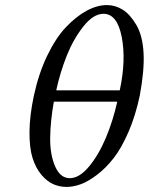

<svg xmlns="http://www.w3.org/2000/svg" viewBox="-20 -718 581 750"><path d="M447.8 -365.2Q473.1 -482.4 455.6 -573.2Q438 -664.1 384.3 -664.1Q344.7 -664.1 305.7 -614.7Q266.6 -565.4 240.7 -500.2Q214.8 -435.1 199.7 -365.2ZM438 -320.8H190.4Q176.8 -245.6 176 -179.4Q175.3 -113.3 195.6 -67.6Q215.8 -22 252.7 -22Q289.6 -22 327.4 -67.1Q365.2 -112.3 393.3 -179.2Q421.4 -246.1 438 -320.8ZM112.3 -344.2Q130.9 -430.7 164.3 -500.2Q197.8 -569.8 237.5 -611.8Q277.3 -653.8 318.4 -676Q359.4 -698.2 397.5 -698.2Q430.2 -698.2 459.2 -680.2Q488.3 -662.1 512.7 -620.4Q537.1 -578.6 540.8 -511Q544.4 -443.4 525.9 -344.2Q509.3 -265.6 481.7 -202.1Q454.1 -138.7 423.6 -99.9Q393.1 -61 358.6 -34.9Q324.2 -8.8 295.2 1.7Q266.1 12.2 240.2 12.2Q212.9 12.2 188.2 1.5Q163.6 -9.3 141.6 -35.4Q119.6 -61.5 107.2 -100.8Q94.7 -140.1 95.2 -203.1Q95.7 -266.1 112.3 -344.2Z"/></svg>

Font: Linux Biolinum O
Style: Italic
Weight: 400
Italic angle: -12°
Designer: Philipp H. Poll
Foundry: Philipp H. Poll
Version: Version 1.1.3